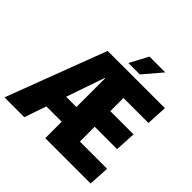

<svg xmlns="http://www.w3.org/2000/svg" viewBox="-218 -1112 1321 1321"><g transform="rotate(45 442.0 -452.0)"><path d="M280 -728H837L829 -576H586V-448H812L804 -296H586V-152H851L842 0H401V-160H252L197 0H4ZM397 -581 301 -303H401V-581ZM440 -770 511 -904H665L551 -770Z"/></g></svg>

Font: Murecho ExtraBold
Style: Regular
Weight: 800
Designer: Neil Summerour
Foundry: Positype
Version: Version 1.010; ttfautohint (v1.8.3)